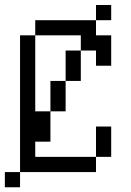

<svg xmlns="http://www.w3.org/2000/svg" viewBox="-20 -708 540 790"><path d="M437.5 -625V-687.5H375V-625H125V-562.5H62.5V0H0V62.5H62.5V0H375V-62.5H125V-125H187.5Q187.5 -125 187.5 -250H125V-562.5H312.5V-500H250Q250 -500 250 -375H187.5Q187.5 -375 187.5 -250H250Q250 -250 250 -375H312.5Q312.5 -375 312.5 -500H375V-437.5H437.5Q437.5 -437.5 437.5 -562.5H375V-625ZM375 -62.5H437.5Q437.5 -62.5 437.5 -187.5H375Q375 -187.5 375 -62.5Z"/></svg>

Font: BFUnifontExMono
Style: Regular
Weight: 500
Version: Version 15.0.06